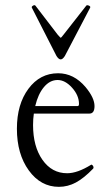

<svg xmlns="http://www.w3.org/2000/svg" viewBox="-20 -706 419 737"><path d="M196.8 -491.2 102.1 -676.8Q100.6 -680.7 106.7 -684.3Q112.8 -688 116.2 -684.1L201.2 -573.2Q211.9 -561 212.9 -561Q214.8 -561 224.1 -573.2L311 -684.1Q313.5 -687.5 320.8 -684.6Q328.1 -681.6 326.2 -676.8L229 -491.2Q220.7 -478 212.9 -478Q205.1 -478 196.8 -491.2ZM206.1 11.2Q136.2 11.2 90.6 -51.8Q44.9 -114.7 44.9 -211.9Q44.9 -305.7 89.1 -365.2Q133.3 -424.8 203.1 -424.8Q263.2 -424.8 308.1 -372.1Q342.8 -330.6 342.8 -298.8Q342.8 -270 323.2 -270H109.9Q106.9 -249 106.9 -226.1Q106.9 -143.6 143.1 -92.3Q179.2 -41 237.8 -41Q276.9 -41 329.1 -73.2Q331.1 -75.2 334.2 -72.5Q337.4 -69.8 338.6 -65.9Q339.8 -62 337.9 -59.1Q302.2 -22 271.2 -5.4Q240.2 11.2 206.1 11.2ZM201.2 -398.9Q171.4 -398.9 148.7 -371.8Q126 -344.7 115.2 -298.8H277.8Q283.2 -298.8 283.2 -307.1Q283.2 -339.8 256.6 -369.4Q230 -398.9 201.2 -398.9Z"/></svg>

Font: Junicode SmCond Light
Style: Regular
Weight: 300
Width: 4
Designer: Peter S. Baker
Version: Version 2.206